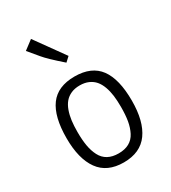

<svg xmlns="http://www.w3.org/2000/svg" viewBox="-186 -854 852 955"><g transform="rotate(-30 240.0 -376.5)"><path d="M266.1 -591.8 240.2 -567.9Q166 -632.8 143.1 -661.1L94.7 -719.2L146.5 -758.3ZM52.7 -241.7Q52.7 -365.2 97.9 -426.8Q143.1 -488.3 240.2 -488.3Q337.4 -488.3 382.6 -426.8Q427.7 -365.2 427.7 -241.7Q427.7 -123.5 381.6 -59.3Q335.4 4.9 240.2 4.9Q145 4.9 98.9 -59.3Q52.7 -123.5 52.7 -241.7ZM115.2 -241.7Q115.2 -195.8 121.1 -161.9Q127 -127.9 140.9 -101.1Q154.8 -74.2 179.7 -60.5Q204.6 -46.9 240.2 -46.9Q275.9 -46.9 300.8 -60.5Q325.7 -74.2 339.6 -101.1Q353.5 -127.9 359.4 -161.9Q365.2 -195.8 365.2 -241.7Q365.2 -277.3 361.6 -306.2Q357.9 -335 348.9 -359.9Q339.8 -384.8 325.7 -401.4Q311.5 -418 290 -427.5Q268.6 -437 240.2 -437Q211.9 -437 190.4 -427.5Q168.9 -418 154.8 -401.4Q140.6 -384.8 131.6 -359.9Q122.6 -335 118.9 -306.2Q115.2 -277.3 115.2 -241.7Z"/></g></svg>

Font: Anaheim
Style: Regular
Weight: 400
Designer: vernon adams
Foundry: vernon adams
Version: Version 1.002; ttfautohint (v0.93.5-3d13) -l 8 -r 50 -G 200 